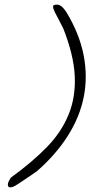

<svg xmlns="http://www.w3.org/2000/svg" viewBox="-20 -744 420 831"><path d="M28 24Q118 -41 182 -106.5Q246 -172 277 -248.5Q308 -325 303.5 -416Q299 -507 253 -623L245 -638Q239 -650 231.5 -664.5Q224 -679 218 -690L211 -707Q210 -707 210 -713Q210 -719 211 -721Q221 -725 229 -724Q237 -723 244 -718Q251 -713 257 -705.5Q263 -698 267 -692Q324 -598 342 -505Q360 -412 342.5 -324.5Q325 -237 273.5 -156Q222 -75 141 -4Q140 -3 129 4.5Q118 12 105 21Q92 30 78 39Q64 48 57 53Q44 62 35 65Q27 68 20.5 66.5Q14 65 14 53Q14 48 19.5 37.5Q25 27 28 24Z"/></svg>

Font: Liu Jian Mao Cao
Style: Regular
Weight: 400
Designer: ZhongQi
Foundry: ZhongQi
Version: Version 1.001